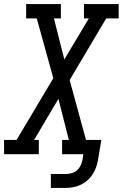

<svg xmlns="http://www.w3.org/2000/svg" viewBox="-46 -755 601 940"><path d="M203 165V97H275Q289 97 304 93Q319 89 330.5 79Q342 69 348.5 55.5Q355 42 358 27L362 0H258V-70H291L240 -271L121 -70H144V0H-26V-70H35L215 -372L134 -665H82V-735H252V-665H218L269 -464L389 -665H365V-735H535V-665H474L295 -363L375 -70H450L434 27Q431 46 424.5 64Q418 82 407.5 98.5Q397 115 381.5 128.5Q366 142 348.5 150Q331 158 312.5 161.5Q294 165 275 165Z"/></svg>

Font: Iosevka Slab
Style: Italic
Weight: 400
Italic angle: -9°
Monospace: yes
Designer: Belleve Invis
Foundry: Belleve Invis
Version: Version 11.1.0; ttfautohint (v1.8.3)